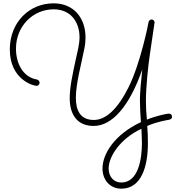

<svg xmlns="http://www.w3.org/2000/svg" viewBox="-20 -728 1054 1154"><path d="M1014 -26C1014 -38 1006 -46 993 -45C979 -44 916 -31 863 -9C859 -47 857 -86 857 -121C857 -204 870 -329 881 -403C895 -503 909 -588 909 -593C909 -602 902 -611 891 -611C882 -611 875 -604 873 -596C873 -593 827 -354 753 -204C688 -74 617 -7 544 -7C463 -7 436 -64 436 -140C436 -225 467 -335 487 -436C492 -459 494 -481 494 -503C494 -619 424 -708 302 -708C157 -708 39 -595 39 -431C39 -252 178 -212 200 -212C210 -212 218 -221 218 -231C218 -240 211 -248 202 -250C114 -265 76 -353 76 -435C76 -571 178 -672 303 -672C402 -672 458 -599 458 -504C458 -461 444 -411 434 -364C417 -285 399 -205 399 -138C399 -37 446 29 543 29C654 29 758 -89 835 -310C827 -238 821 -167 821 -125C821 -83 824 -35 827 6C667 81 596 198 596 285C596 352 640 406 709 406C831 406 869 270 869 133C869 100 868 64 865 29C929 1 992 -7 995 -8C1007 -10 1014 -16 1014 -26ZM830 46C831 75 833 104 833 132C833 221 814 369 709 369C662 369 633 332 633 285C633 211 705 104 830 46Z"/></svg>

Font: Sacramento
Style: Regular
Weight: 400
Designer: Astigmatic (AOETI)
Foundry: Astigmatic (AOETI)
Version: Version 1.000